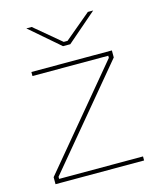

<svg xmlns="http://www.w3.org/2000/svg" viewBox="-109 -794 719 871"><g transform="rotate(-15 251.0 -358.5)"><path d="M238 -596H272L412 -717H387L264 -614H246L123 -717H98ZM43 0H459V-19H65V-29L447 -487V-520H69V-501H425V-491L43 -33Z"/></g></svg>

Font: Fixel Display Thin
Style: Regular
Weight: 100
Designer: AlfaBravo + MacPaw
Foundry: Kyrylo Tkachov, Marchela Mozhyna, Serhii Makarenko, Maria Weinstein, Zakhar Kryvoshyya
Version: Version 1.211